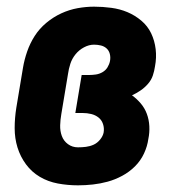

<svg xmlns="http://www.w3.org/2000/svg" viewBox="-20 -548 540 576"><path d="M214 8Q183 8 153.5 2.5Q124 -3 99.5 -17.5Q75 -32 58 -55Q41 -78 32.5 -105.5Q24 -133 24 -163.5Q24 -194 29 -225L49 -345Q53 -369 61.5 -393.5Q70 -418 84 -440Q98 -462 119 -479.5Q140 -497 164 -508Q188 -519 213 -523.5Q238 -528 262 -528Q288 -528 314 -524.5Q340 -521 362.5 -511.5Q385 -502 404 -486Q423 -470 433.5 -448Q444 -426 447 -400.5Q450 -375 445 -349Q443 -335 438.5 -321.5Q434 -308 424 -296.5Q414 -285 401.5 -276.5Q389 -268 376 -262Q390 -252 402 -238Q414 -224 420.5 -206.5Q427 -189 428 -169.5Q429 -150 425 -131Q422 -109 412 -87.5Q402 -66 385 -49Q368 -32 346.5 -20.5Q325 -9 303 -3Q281 3 258.5 5.5Q236 8 214 8ZM214 -106Q226 -106 238 -107.5Q250 -109 261 -114Q272 -119 280.5 -129.5Q289 -140 291 -151Q293 -164 289 -176Q285 -188 275.5 -195.5Q266 -203 253.5 -206Q241 -209 228 -209H206L225 -323H247Q257 -323 267.5 -324.5Q278 -326 287.5 -331.5Q297 -337 302.5 -346Q308 -355 310 -365Q312 -376 309.5 -386Q307 -396 300 -402.5Q293 -409 283 -411.5Q273 -414 262 -414Q247 -414 232 -406Q217 -398 206.5 -385Q196 -372 191 -356.5Q186 -341 184 -326L164 -206Q161 -189 160.5 -172Q160 -155 165.5 -140Q171 -125 184 -115.5Q197 -106 214 -106Z"/></svg>

Font: Iosevka Heavy
Style: Italic
Weight: 900
Italic angle: -9°
Monospace: yes
Designer: Belleve Invis
Foundry: Belleve Invis
Version: Version 32.5.0; ttfautohint (v1.8.4)